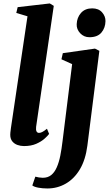

<svg xmlns="http://www.w3.org/2000/svg" viewBox="-20 -837 634 1114"><path d="M189.5 -101Q187.5 -84 191.8 -75Q196 -66 206.5 -66Q214.5 -66 224.5 -70.8Q234.5 -75.5 252.5 -90L265 -60Q256.5 -48.5 238 -32Q219.5 -15.5 190 -2.5Q160.5 10.5 119 10.5Q99.5 10.5 81.2 4Q63 -2.5 51.2 -17Q39.5 -31.5 39.5 -55Q39.5 -60.5 40.2 -67.8Q41 -75 42 -82.5Q43 -90 43.5 -95L139.5 -742.5L74.5 -762L82.5 -795.5L269 -817L292 -803ZM487 7.5Q476.5 89.5 443.8 144.8Q411 200 362 228.2Q313 256.5 255 256.5Q227 256.5 202.8 252Q178.5 247.5 167.5 239L185 188Q193 190.5 205.8 192.5Q218.5 194.5 228 194.5Q257.5 194.5 277 178.8Q296.5 163 309.2 134.2Q322 105.5 329.8 66.5Q337.5 27.5 343 -19L398.5 -465L336.5 -493L344.5 -528.5L531 -555L556.5 -542ZM499 -621Q467 -621 445.2 -644.2Q423.5 -667.5 425 -697Q426.5 -735.5 450 -762Q473.5 -788.5 515 -788.5Q552 -788.5 572.2 -765.5Q592.5 -742.5 592 -714.5Q591.5 -676 568.8 -648.5Q546 -621 499 -621Z"/></svg>

Font: Merriweather 48pt ExtraBold
Style: Italic
Weight: 800
Italic angle: -7.8°
Version: Version 2.101